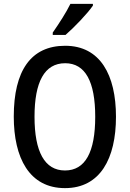

<svg xmlns="http://www.w3.org/2000/svg" viewBox="-20 -960 669 990"><path d="M459 -931V-940H343C321 -895 286 -841 252 -792V-780H318C362 -818 432 -891 459 -931ZM578 -358C578 -573 497 -724 316 -724C139 -724 51 -595 51 -359C51 -146 131 10 315 10C497 10 578 -143 578 -358ZM158 -358C158 -537 209 -634 316 -634C420 -634 471 -539 471 -358C471 -176 420 -81 315 -81C210 -81 158 -178 158 -358Z"/></svg>

Font: Noto Sans Myanmar UI Condensed Medium
Style: Regular
Weight: 500
Width: 3
Designer: Monotype Design Team
Foundry: Monotype Imaging Inc.
Version: Version 2.103